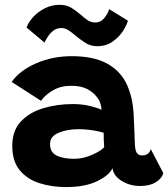

<svg xmlns="http://www.w3.org/2000/svg" viewBox="-20 -769 698 798"><path d="M255 8.5Q193.5 8.5 142.5 -8.2Q91.5 -25 61.2 -62.5Q31 -100 31 -163Q31 -225.5 66.2 -263.5Q101.5 -301.5 159 -319Q216.5 -336.5 283.5 -336.5Q322 -336.5 356 -328Q390 -319.5 402 -312.5Q401.5 -325.5 396.8 -340Q392 -354.5 383.5 -364.5Q368.5 -385 342.8 -398.8Q317 -412.5 275 -412.5Q232 -412.5 199.5 -393.2Q167 -374 150.5 -350L28.5 -428.5Q62 -476 130 -505.8Q198 -535.5 278.5 -535.5Q367 -535.5 421.8 -506.5Q476.5 -477.5 503.5 -425.5Q516 -400.5 524 -370.5Q532 -340.5 535 -301.5Q537 -268 538 -239Q539 -210 540 -184Q540.5 -145.5 548.2 -134.2Q556 -123 570 -123Q600 -123 606.5 -149.5L658.5 -50Q653 -27 627.5 -11.5Q602 4 563 4Q519.5 4 485.5 -17.2Q451.5 -38.5 447.5 -70.5Q435.5 -41.5 385 -16.5Q334.5 8.5 255 8.5ZM288.5 -109Q324 -109 360.5 -124.5Q397 -140 413 -157Q412 -172.5 411.2 -189Q410.5 -205.5 411 -217Q400 -221.5 369.2 -226.8Q338.5 -232 305 -232Q259.5 -232 223.8 -217.2Q188 -202.5 188 -170.5Q188 -136 215.2 -122.5Q242.5 -109 288.5 -109ZM90.5 -654.5Q98.5 -677.5 118.5 -699Q138.5 -720.5 167 -734.8Q195.5 -749 228 -749Q257 -749 277.2 -736.2Q297.5 -723.5 314.5 -708.5Q329 -695.5 343.5 -685.5Q358 -675.5 376 -675.5Q398 -675.5 412.5 -692.8Q427 -710 434 -731L511.5 -683Q508 -667.5 492.5 -642.2Q477 -617 449.5 -597Q422 -577 383.5 -577Q356.5 -577 334.8 -591Q313 -605 294.5 -620.5Q279.5 -633.5 265 -643Q250.5 -652.5 236 -652.5Q216 -652.5 202 -641.8Q188 -631 178.8 -616.8Q169.5 -602.5 165 -592Z"/></svg>

Font: Grandstander
Style: Bold
Weight: 700
Designer: Tyler Finck
Foundry: Etcetera Type Co
Version: Version 1.200; ttfautohint (v1.8.3)